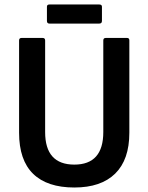

<svg xmlns="http://www.w3.org/2000/svg" viewBox="-20 -824 661 855"><path d="M311 11Q190 11 127.5 -50Q65 -111 65 -233V-644Q65 -655 76 -655H170Q181 -655 181 -644V-236Q181 -91 311 -91Q440 -91 440 -236V-644Q440 -655 451 -655H546Q556 -655 556 -644V-233Q556 -113 493 -51Q430 11 311 11ZM200 -719Q189 -719 189 -731V-794Q189 -804 200 -804H422Q434 -804 434 -794V-731Q434 -719 422 -719Z"/></svg>

Font: Sofia Sans Semi Condensed
Style: Bold
Weight: 700
Designer: Botio Nikoltchev, Ani Petrova
Foundry: lettersoup
Version: Version 4.100; ttfautohint (v1.8.4.7-5d5b)